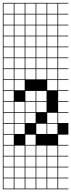

<svg xmlns="http://www.w3.org/2000/svg" viewBox="-20 -1025 502 1352"><path d="M0 307.7V-1004.8H461.5V-1000H389.4V-927.9H461.5V-923.1H389.4V-851H461.5V-846.2H389.4V-774H461.5V-769.2H389.4V-697.1H461.5V-692.3H389.4V-620.2H461.5V-615.4H389.4V-543.3H461.5V-538.5H389.4V-466.3H461.5V-461.5H389.4V-389.4H461.5V-384.6H389.4V-312.5H461.5V-307.7H389.4V-235.6H461.5V-230.8H389.4V-158.7H461.5V-76.9H389.4V-4.8H461.5V0H389.4V72.1H461.5V76.9H389.4V149H461.5V153.8H389.4V226H461.5V230.8H389.4V302.9H461.5V307.7ZM312.5 -927.9H384.6V-1000H312.5ZM81.7 -927.9H153.8V-1000H81.7ZM158.7 -927.9H230.8V-1000H158.7ZM4.8 -927.9H76.9V-1000H4.8ZM235.6 -927.9H307.7V-1000H235.6ZM312.5 -851H384.6V-923.1H312.5ZM158.7 -851H230.8V-923.1H158.7ZM81.7 -851H153.8V-923.1H81.7ZM235.6 -851H307.7V-923.1H235.6ZM4.8 -851H76.9V-923.1H4.8ZM235.6 -774H307.7V-846.2H235.6ZM4.8 -774H76.9V-846.2H4.8ZM81.7 -774H153.8V-846.2H81.7ZM312.5 -774H384.6V-846.2H312.5ZM158.7 -774H230.8V-846.2H158.7ZM4.8 -697.1H76.9V-769.2H4.8ZM235.6 -697.1H307.7V-769.2H235.6ZM81.7 -697.1H153.8V-769.2H81.7ZM312.5 -697.1H384.6V-769.2H312.5ZM158.7 -697.1H230.8V-769.2H158.7ZM4.8 -620.2H76.9V-692.3H4.8ZM235.6 -620.2H307.7V-692.3H235.6ZM81.7 -620.2H153.8V-692.3H81.7ZM312.5 -620.2H384.6V-692.3H312.5ZM158.7 -620.2H230.8V-692.3H158.7ZM4.8 -543.3H76.9V-615.4H4.8ZM235.6 -543.3H307.7V-615.4H235.6ZM312.5 -543.3H384.6V-615.4H312.5ZM81.7 -543.3H153.8V-615.4H81.7ZM158.7 -543.3H230.8V-615.4H158.7ZM312.5 -466.3H384.6V-538.5H312.5ZM4.8 -466.3H76.9V-538.5H4.8ZM235.6 -466.3H307.7V-538.5H235.6ZM81.7 -466.3H153.8V-538.5H81.7ZM158.7 -466.3H230.8V-538.5H158.7ZM4.8 -389.4H76.9V-461.5H4.8ZM312.5 -389.4H384.6V-461.5H312.5ZM81.7 -389.4H153.8V-461.5H81.7ZM76.9 -384.6H4.8V-312.5H76.9ZM158.7 -312.5H230.8V-384.6H158.7ZM235.6 -312.5H307.7V-384.6H235.6ZM158.7 -235.6H230.8V-307.7H158.7ZM4.8 -235.6H76.9V-307.7H4.8ZM235.6 -235.6H307.7V-307.7H235.6ZM81.7 -235.6H153.8V-307.7H81.7ZM158.7 -158.7H230.8V-230.8H158.7ZM81.7 -158.7H153.8V-230.8H81.7ZM312.5 -158.7H384.6V-230.8H312.5ZM4.8 -158.7H76.9V-230.8H4.8ZM235.6 -81.7H307.7V-153.8H235.6ZM81.7 -81.7H153.8V-153.8H81.7ZM312.5 -81.7H384.6V-153.8H312.5ZM4.8 -81.7H76.9V-153.8H4.8ZM158.7 -4.8H230.8V-76.9H158.7ZM4.8 -4.8H76.9V-76.9H4.8ZM235.6 72.1H307.7V0H235.6ZM158.7 72.1H230.8V0H158.7ZM81.7 72.1H153.8V0H81.7ZM312.5 72.1H384.6V0H312.5ZM4.8 72.1H76.9V0H4.8ZM235.6 149H307.7V76.9H235.6ZM158.7 149H230.8V76.9H158.7ZM312.5 149H384.6V76.9H312.5ZM4.8 149H76.9V76.9H4.8ZM81.7 149H153.8V76.9H81.7ZM158.7 226H230.8V153.8H158.7ZM235.6 226H307.7V153.8H235.6ZM81.7 226H153.8V153.8H81.7ZM312.5 226H384.6V153.8H312.5ZM4.8 226H76.9V153.8H4.8ZM235.6 302.9H307.7V230.8H235.6ZM158.7 302.9H230.8V230.8H158.7ZM81.7 302.9H153.8V230.8H81.7ZM312.5 302.9H384.6V230.8H312.5ZM4.8 302.9H76.9V230.8H4.8Z"/></svg>

Font: Jacquarda Bastarda 9 Charted
Style: Regular
Weight: 400
Designer: Sarah Cadigan-Fried
Version: Version 1.000; ttfautohint (v1.8.4.7-5d5b)